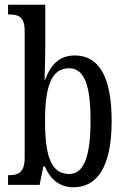

<svg xmlns="http://www.w3.org/2000/svg" viewBox="-20 -780 533 810"><path d="M290 10C390 10 451 -76 451 -269C451 -461 395 -546 295 -546C229 -546 193 -505 170 -443H168C169 -474 171 -539 171 -575V-760H14V-719H20C55 -719 84 -711 84 -651V-113C84 -50 54 -41 20 -41H14V0H147L163 -78H169C191 -26 229 10 290 10ZM272 -46C194 -46 170 -125 170 -270C170 -414 196 -492 271 -492C336 -492 362 -421 362 -271C362 -125 336 -46 272 -46Z"/></svg>

Font: Noto Serif Lao ExtCond
Style: Regular
Weight: 400
Width: 2
Designer: Monotype Design Team
Foundry: Monotype Imaging Inc.
Version: Version 2.004